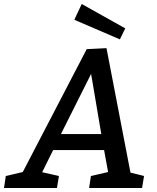

<svg xmlns="http://www.w3.org/2000/svg" viewBox="-60 -941 786 961"><path d="M481 -80 461 -190H206L151 -79L235 -60L225 0H-40L-31 -60L54 -80L374 -695L473 -700L593 -77L661 -60L651 0H386L395 -60ZM396 -571 245 -270H447ZM540 -744 312 -842 349 -921 567 -799Z"/></svg>

Font: Bitter
Style: Italic
Weight: 400
Italic angle: -9°
Designer: Sol Matas
Foundry: Sol Matas
Version: Version 1.001